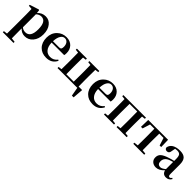

<svg xmlns="http://www.w3.org/2000/svg" viewBox="329 -2016 3741 3741"><g transform="rotate(45 2200.0 -145.5)"><path d="M246 -85Q287 -48 346 -48Q487 -48 487 -268Q487 -489 353 -489Q297 -489 246 -443ZM242 -474Q310 -551 412 -551Q506 -551 565 -477Q628 -400 628 -271Q628 -141 559 -61Q493 16 391 16Q304 16 244 -53V16Q244 76 246 220L332 230V260H37V230L113 221Q115 77 115 16V-306Q115 -384 112 -456L31 -464V-489L221 -550L235 -540Z M1023 -307Q1056 -307 1069 -325Q1080 -341 1080 -381Q1080 -441 1051 -478Q1022 -514 976 -514Q925 -514 893 -465Q856 -411 852 -307ZM852 -270Q855 -160 906 -103Q952 -50 1029 -50Q1122 -50 1179 -127L1199 -113Q1136 16 984 16Q863 16 790 -58Q713 -135 713 -268Q713 -397 797 -477Q874 -551 985 -551Q1086 -551 1146 -489Q1205 -428 1205 -332Q1205 -294 1198 -270Z M1927 -36 1910 182H1862L1830 0H1284V-31L1355 -39Q1357 -153 1357 -235V-300Q1357 -382 1355 -496L1284 -504V-535H1559V-504L1491 -496Q1489 -382 1489 -300V-235Q1489 -150 1491 -36H1695Q1697 -150 1697 -235V-300Q1697 -382 1695 -496L1627 -504V-535H1901V-504L1830 -496Q1828 -382 1828 -300V-235Q1828 -150 1830 -36Z M2303 -307Q2336 -307 2349 -325Q2360 -341 2360 -381Q2360 -441 2331 -478Q2302 -514 2256 -514Q2205 -514 2173 -465Q2136 -411 2132 -307ZM2132 -270Q2135 -160 2186 -103Q2232 -50 2309 -50Q2402 -50 2459 -127L2479 -113Q2416 16 2264 16Q2143 16 2070 -58Q1993 -135 1993 -268Q1993 -397 2077 -477Q2154 -551 2265 -551Q2366 -551 2426 -489Q2485 -428 2485 -332Q2485 -294 2478 -270Z M3189 -31V0H2911V-31L2982 -39Q2984 -153 2984 -235V-300Q2984 -385 2982 -499H2771Q2769 -385 2769 -300V-235Q2769 -153 2771 -39L2841 -31V0H2564V-31L2635 -39Q2637 -153 2637 -235V-300Q2637 -382 2635 -496L2564 -504V-535H3187V-504L3117 -496Q3115 -382 3115 -300V-235Q3115 -154 3117 -40Z M3590 -498Q3588 -384 3588 -300V-235Q3588 -154 3590 -40L3673 -31V0H3372V-31L3455 -40Q3457 -154 3457 -235V-300Q3457 -384 3455 -498H3337L3288 -340H3244L3249 -535H3796L3801 -340H3758L3708 -498Z M4171 -299Q4109 -281 4096 -275Q3987 -232 3987 -136Q3987 -49 4067 -49Q4107 -49 4171 -102ZM4398 -54Q4362 15 4284 15Q4196 15 4175 -73Q4091 16 4007 16Q3943 16 3903 -20Q3862 -56 3862 -118Q3862 -182 3904 -221Q3949 -263 4062 -298Q4109 -314 4171 -328V-379Q4171 -457 4148 -486Q4126 -514 4069 -514Q4044 -514 4017 -508L4003 -436Q3997 -359 3938 -359Q3887 -359 3878 -405Q3888 -473 3948 -512Q4010 -551 4113 -551Q4211 -551 4255 -505Q4299 -459 4299 -354V-96Q4299 -36 4335 -36Q4355 -36 4380 -69Z"/></g></svg>

Font: Source Han Serif JP
Style: Bold
Weight: 700
Designer: Ryoko NISHIZUKA  (kana & ideographs); Frank Grießhammer (Latin, Greek & Cyrillic); Wenlong ZHANG  (bopomofo); Sandoll Co
Foundry: Adobe Systems Incorporated
Version: Version 1.000;PS 1;hotconv 16.6.53;makeotf.lib2.5.65590